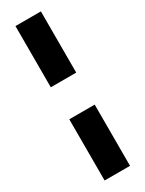

<svg xmlns="http://www.w3.org/2000/svg" viewBox="-217 -751 669 883"><g transform="rotate(-30 118.0 -310.0)"><path d="M50 -395V-720H185V-395ZM50 100V-225H185V100Z"/></g></svg>

Font: DM Sans 9pt 36pt
Style: Bold
Weight: 700
Version: Version 4.004;gftools[0.9.30]